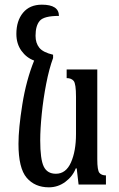

<svg xmlns="http://www.w3.org/2000/svg" viewBox="-20 -789 509 821"><path d="M304 -69Q291 -35 259.5 -11.5Q228 12 189 12Q129 12 94 -29Q59 -70 59 -174Q59 -239 75.5 -342.5Q92 -446 126 -530Q93 -542 71.5 -572Q50 -602 50 -644Q50 -700 78.5 -734.5Q107 -769 159 -769Q232 -769 232 -721Q168 -721 150 -700Q132 -679 132 -636Q132 -605 148 -585Q164 -565 207 -555V-541Q190 -495 177.5 -430.5Q165 -366 158.5 -301.5Q152 -237 152 -189Q152 -108 167 -77Q182 -46 219 -46Q262 -46 283.5 -94.5Q305 -143 305 -216V-375Q305 -431 295 -443Q285 -455 265 -455V-492H396V-108Q396 -61 405 -50Q414 -39 433 -39V0H316L308 -69Z"/></svg>

Font: Noto Serif Armenian Condensed Regular
Style: Regular
Weight: 400
Width: 3
Designer: Monotype Design Team
Foundry: Monotype Imaging Inc.
Version: Version 1.900